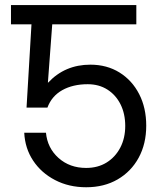

<svg xmlns="http://www.w3.org/2000/svg" viewBox="-20 -748 656 777"><path d="M328.6 9.8Q258.8 9.8 202.9 -19.3Q147 -48.3 114 -98.1Q81.1 -147.9 78.1 -210.9H166Q171.9 -148.9 217 -108.6Q262.2 -68.4 328.6 -68.4Q376 -68.4 411.4 -90.3Q446.8 -112.3 466.8 -150.6Q486.8 -189 486.8 -238.3Q486.8 -287.6 467.8 -325.7Q448.7 -363.8 414.6 -385.5Q380.4 -407.2 335 -407.2Q274.9 -407.2 231.9 -383.1Q189 -358.9 171.9 -312.5H87.4L107.4 -649.4H24.4V-727.5H531.7V-649.4H191.4L173.8 -413.6H174.8Q242.7 -486.3 345.7 -486.3Q412.6 -486.3 463.6 -454.6Q514.6 -422.9 543.2 -367.2Q571.8 -311.5 571.8 -239.3Q571.8 -166 541.3 -109.9Q510.7 -53.7 456.1 -22Q401.4 9.8 328.6 9.8Z"/></svg>

Font: Inter Display
Style: Regular
Weight: 400
Designer: Rasmus Andersson
Foundry: rsms
Version: Version 4.001;git-9221beed3